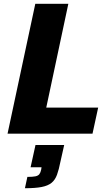

<svg xmlns="http://www.w3.org/2000/svg" viewBox="-20 -708 580 1017"><path d="M20 0 167 -688H342L225 -138H500L470 0ZM112 289 125 229Q153 229 167.5 226Q182 223 188.5 214.5Q195 206 198 191L200 178H142L168 60H320L300 149Q292 190 282 217.5Q272 245 253 260.5Q234 276 200.5 282.5Q167 289 112 289Z"/></svg>

Font: Saira Thin
Style: Bold Italic
Weight: 700
Italic angle: -12°
Version: Version 1.101